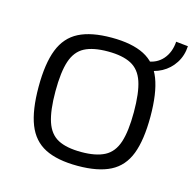

<svg xmlns="http://www.w3.org/2000/svg" viewBox="-87 -635 748 738"><g transform="rotate(15 287.0 -266.5)"><path d="M283 -497Q364 -497 413 -472Q462 -447 483.5 -391Q505 -335 505 -242Q505 -149 483.5 -93Q462 -37 413 -12Q364 13 283 13Q202 13 153 -12Q104 -37 82 -93Q60 -149 60 -242Q60 -335 82 -391Q104 -447 153 -472Q202 -497 283 -497ZM283 -442Q224 -442 190 -424Q156 -406 141.5 -362.5Q127 -319 127 -242Q127 -166 141.5 -122Q156 -78 190 -60Q224 -42 283 -42Q341 -42 375.5 -60Q410 -78 424.5 -122Q439 -166 439 -242Q439 -319 424.5 -362.5Q410 -406 375.5 -424Q341 -442 283 -442ZM439 -411 435 -444Q475 -448 499 -475.5Q523 -503 526 -546L574 -541Q572 -503 553 -473.5Q534 -444 503.5 -427.5Q473 -411 439 -411Z"/></g></svg>

Font: Exo 2 Light
Style: Regular
Weight: 300
Designer: Natanael Gama
Foundry: Natanael Gama
Version: Version 2.010